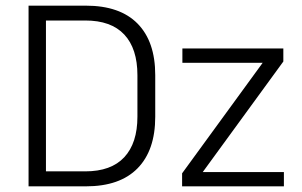

<svg xmlns="http://www.w3.org/2000/svg" viewBox="-20 -659 1067 679"><path d="M122 0V-53H281.5Q373 -53 419.5 -103Q466 -153 466 -246.5V-393Q466 -487 419.5 -536.8Q373 -586.5 281.5 -586.5H121.5V-639H283.5Q404 -639 466.5 -575.5Q529 -512 529 -393.5V-246Q529 -127.5 466.5 -63.8Q404 0 283.5 0ZM81 0V-639H142.5V0ZM984 -50.5V0H624V-46L909 -437H625V-487.5H982V-441.5L697 -50.5Z"/></svg>

Font: Anek Latin Medium Light
Style: Regular
Weight: 300
Version: Version 1.003